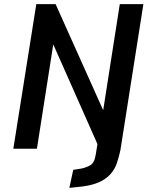

<svg xmlns="http://www.w3.org/2000/svg" viewBox="-20 -725 732 936"><path d="M318 191 337 103 375 97Q401 92 421 80Q441 68 447 27L465 -84L466 2L236 -517H241L160 0H45L157 -705H251L486 -181H482L564 -705H679L567 7Q560 39 550 69.5Q540 100 517.5 125Q495 150 456 166Q417 182 355 187Z"/></svg>

Font: Nunito Sans 7pt Condensed
Style: Bold Italic
Weight: 700
Width: 3
Italic angle: -9°
Designer: Vernon Adams
Foundry: Vernon Adams
Version: Version 3.101;gftools[0.9.27]